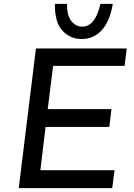

<svg xmlns="http://www.w3.org/2000/svg" viewBox="-20 -974 693 994"><path d="M636 -723 625 -633H255L227 -409H557L546 -317H216L189 -93H573L561 0H77L166 -723ZM264 -954H327Q326 -894 349.5 -865Q373 -836 406 -836Q473 -836 500 -954H564Q549 -864 507 -818Q465 -772 403 -772Q343 -772 303 -815.5Q263 -859 264 -954Z"/></svg>

Font: Josefin Sans
Style: Italic
Weight: 400
Italic angle: -7°
Designer: Santiago Orozco
Foundry: Typemade
Version: Version 2.000